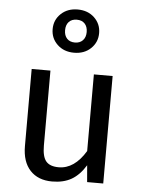

<svg xmlns="http://www.w3.org/2000/svg" viewBox="-58 -881 690 938"><g transform="rotate(5 287.5 -412.0)"><path d="M483 0H404L397 -82Q367 -33 328 -10.5Q289 12 233 12Q164 12 125 -30Q86 -72 86 -149V-527H178V-159Q178 -105 197 -82.5Q216 -60 259 -60Q336 -60 391 -151V-527H483ZM399 -730Q399 -685 367 -654.5Q335 -624 285 -624Q235 -624 203 -654.5Q171 -685 171 -730Q171 -775 203 -805.5Q235 -836 285 -836Q335 -836 367 -805.5Q399 -775 399 -730ZM232 -730Q232 -704 246 -689Q260 -674 285 -674Q309 -674 323.5 -689Q338 -704 338 -730Q338 -756 324 -771Q310 -786 285 -786Q260 -786 246 -771Q232 -756 232 -730Z"/></g></svg>

Font: Statis Sans
Style: Regular
Weight: 400
Designer: bBox Type GmbH
Foundry: bBox Type GmbH
Version: Version 1.000